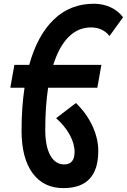

<svg xmlns="http://www.w3.org/2000/svg" viewBox="-20 -762 672 1017"><path d="M315.9 234.4Q210.4 234.4 152.3 154.8Q94.2 75.2 94.2 -69.8Q94.2 -193.4 109.9 -297.4H34.7L56.2 -418.5H134.8Q178.2 -575.2 265.1 -658.7Q352.1 -742.2 477.1 -742.2Q525.4 -742.2 565.9 -723.4Q606.4 -704.6 631.8 -670.4L560.1 -571.3Q523.9 -616.7 461.9 -616.7Q393.6 -616.7 343 -565.9Q292.5 -515.1 262.2 -418.5H517.1L495.6 -297.4H234.9Q219.7 -198.2 219.7 -74.7Q219.7 12.7 246.3 60.8Q272.9 108.9 320.3 108.9Q375 108.9 375 43Q375 -1 349.4 -47.9Q323.7 -94.7 277.3 -136.2L382.3 -216.3Q438 -162.6 469.2 -95.7Q500.5 -28.8 500.5 38.1Q500.5 234.4 315.9 234.4Z"/></svg>

Font: CaskaydiaCove NFP
Style: Bold Italic
Weight: 700
Italic angle: -10°
Designer: Aaron Bell
Foundry: Saja Typeworks
Version: Version 2111.001; VTT 6.35;Nerd Fonts 3.1.1